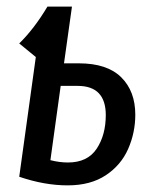

<svg xmlns="http://www.w3.org/2000/svg" viewBox="-20 -547 461 579"><path d="M388 -201Q388 -147 366.5 -98Q345 -49 299 -18.5Q253 12 184 12Q114 12 38 -14L88 -375L38 -416Q83 -460 123 -527H197L173 -356H218Q303 -356 345.5 -314Q388 -272 388 -201ZM299 -200Q299 -288 214 -288H163L132 -64Q159 -57 185 -57Q244 -57 271.5 -98.5Q299 -140 299 -200Z"/></svg>

Font: Fira Sans Compressed
Style: Italic
Weight: 400
Width: 1
Italic angle: -8°
Designer: bBox Type GmbH & Carrois Corporate GbR & Edenspiekermann AG
Foundry: bBox Type GmbH & Carrois Corporate GbR & Edenspiekermann AG
Version: Version 4.301